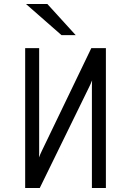

<svg xmlns="http://www.w3.org/2000/svg" viewBox="-20 -941 656 961"><path d="M106 0V-700H176V-186Q176 -179.5 176 -173.5Q176 -167.5 175 -153Q178 -160.5 182 -169.8Q186 -179 189 -185L437 -700H510V0H440V-506Q440 -513 440.2 -520Q440.5 -527 441 -539Q438 -531.5 434 -522Q430 -512.5 426 -505L179 0ZM288 -765 110 -921H217L359 -765Z"/></svg>

Font: Overpass Mono Light
Style: Regular
Weight: 300
Monospace: yes
Designer: Delve Withrington, Dave Bailey
Foundry: Delve Fonts LLC
Version: Version 4.000